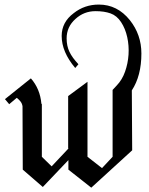

<svg xmlns="http://www.w3.org/2000/svg" viewBox="-20 -803 664 857"><path d="M611.1 -564.2Q611.1 -648.4 559.5 -713.2Q503.7 -782.6 421.1 -782.6Q357.4 -782.6 308.9 -744.2Q255.3 -704.2 255.3 -642.6Q255.3 -571.1 315.8 -499.5L330 -516.3Q302.6 -545.3 290 -571.6Q277.4 -597.9 277.4 -631.6Q277.4 -683.2 316.8 -718.4Q354.7 -753.2 406.3 -753.2Q445.3 -753.2 473.4 -743.2Q501.6 -733.2 520.5 -704.2Q539.5 -675.3 547.9 -637.1Q556.3 -598.9 553.7 -559.2Q551.1 -519.5 538.2 -483.2Q525.3 -446.8 501.6 -422.1Q493.7 -413.2 489.2 -408.7Q484.7 -404.2 482.6 -401.6V-103.2L435.3 -52.6L370.5 -103.2V-437.9L284.2 -374.2V-142.1L285.3 -140L210.5 -60.5L166.8 -103.2V-337.9L164.7 -340.5Q158.9 -406.3 117.9 -453.2L2.1 -360.5L21.1 -337.9L54.7 -366.3Q63.7 -359.5 71.1 -350.5Q78.4 -341.6 80.5 -328.9L81.6 -45.8L171.1 31.6L285.3 -88.4V-45.8L387.4 34.7L570 -132.1L568.4 -399.5Q611.1 -464.7 611.1 -564.2Z"/></svg>

Font: MM Bagan
Style: Regular
Weight: 400
Designer: Khon Soe Zaw Thu
Version: Version 1.00 July 10, 2016, initial release